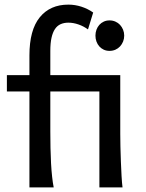

<svg xmlns="http://www.w3.org/2000/svg" viewBox="-20 -811 633 831"><path d="M393.1 -656.7Q393.1 -670.4 397.5 -682.4Q401.9 -694.3 409.9 -703.4Q418 -712.4 429.2 -717.5Q440.4 -722.7 454.1 -722.7Q467.8 -722.7 479.5 -717.5Q491.2 -712.4 499.5 -703.4Q507.8 -694.3 512.7 -682.4Q517.6 -670.4 517.6 -656.7Q517.6 -643.1 512.7 -631.1Q507.8 -619.1 499.5 -610.1Q491.2 -601.1 479.5 -595.9Q467.8 -590.8 454.1 -590.8Q440.4 -590.8 429.2 -595.9Q418 -601.1 409.9 -610.1Q401.9 -619.1 397.5 -631.1Q393.1 -643.1 393.1 -656.7ZM107.4 -485.8V-571.3Q107.4 -681.2 152.1 -736.1Q196.8 -791 275.9 -791Q304.7 -791 332.5 -782Q360.4 -772.9 383.3 -756.8L360.8 -683.6Q342.3 -697.3 319.8 -705.1Q297.4 -712.9 275.9 -712.9Q256.8 -712.9 242.2 -706.3Q227.5 -699.7 217.8 -685.1Q208 -670.4 202.9 -647.2Q197.8 -624 197.8 -590.8V-485.8H500.5V-231.9Q500.5 -208.5 501.2 -176.5Q502 -144.5 503.2 -111.8Q504.4 -79.1 506.1 -49.3Q507.8 -19.5 510.3 0H410.2V-415H197.8V-241.7Q197.8 -206.1 198.5 -171.1Q199.2 -136.2 200.9 -104.5Q202.6 -72.8 205.6 -45.9Q208.5 -19 212.4 0H107.4V-415H9.8V-485.8Z"/></svg>

Font: Andika
Style: Regular
Weight: 400
Designer: Victor Gaultney, Annie Olsen, Julie Remington, Don Collingsworth, Eric Hays
Foundry: SIL International
Version: Version 1.001